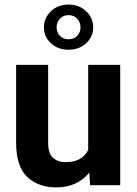

<svg xmlns="http://www.w3.org/2000/svg" viewBox="-20 -813 600 843"><path d="M375.5 0 372.1 -55.2Q347.2 -24.4 311 -7.3Q274.9 9.8 226.6 9.8Q148.4 9.8 99.6 -36.1Q50.8 -82 50.8 -187V-528.3H191.4V-186Q191.4 -139.2 212.9 -120.1Q234.4 -101.1 268.1 -101.1Q307.1 -101.1 331.1 -115.5Q355 -129.9 367.2 -154.3V-528.3H507.8V0ZM172.9 -692.9Q172.9 -733.9 203.4 -763.4Q233.9 -793 280.8 -793Q327.6 -793 358.4 -763.4Q389.2 -733.9 389.2 -692.9Q389.2 -651.9 358.4 -623.3Q327.6 -594.7 280.8 -594.7Q233.9 -594.7 203.4 -623.3Q172.9 -651.9 172.9 -692.9ZM228.5 -692.9Q228.5 -671.9 242.7 -656.2Q256.8 -640.6 280.8 -640.6Q305.2 -640.6 319.3 -656Q333.5 -671.4 333.5 -692.9Q333.5 -714.4 319.3 -730.5Q305.2 -746.6 280.8 -746.6Q256.8 -746.6 242.7 -730.5Q228.5 -714.4 228.5 -692.9Z"/></svg>

Font: Vazirmatn RD
Style: Bold
Weight: 700
Designer: Saber Rastikerdar
Foundry: Saber Rastikerdar
Version: Version 32.102